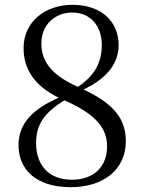

<svg xmlns="http://www.w3.org/2000/svg" viewBox="-20 -763 598 798"><path d="M274 15C412 15 503 -60 503 -176C503 -269 452 -333 327 -391C435 -442 473 -508 473 -576C473 -672 403 -743 281 -743C168 -743 78 -673 78 -563C78 -478 121 -407 224 -357C114 -309 57 -248 57 -160C57 -55 134 15 274 15ZM304 -402C184 -455 152 -516 152 -583C152 -663 212 -711 280 -711C360 -711 403 -650 403 -578C403 -502 374 -450 304 -402ZM248 -346C384 -286 425 -227 425 -154C425 -71 371 -16 278 -16C185 -16 130 -74 130 -169C130 -245 164 -295 248 -346Z"/></svg>

Font: Source Han Serif CN
Style: Regular
Weight: 400
Designer: Ryoko NISHIZUKA 西塚涼子 (kana & ideographs); Frank Grießhammer (Latin, Greek & Cyrillic); Wenlong ZHANG 张文龙 (bopomofo); San
Foundry: Adobe
Version: Version 2.003;hotconv 1.1.1;makeotfexe 2.6.0